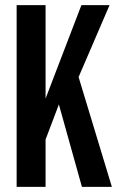

<svg xmlns="http://www.w3.org/2000/svg" viewBox="-20 -730 459 750"><path d="M45 0V-710H158V-345L298 -710H408L287 -429L417 0H300L210 -322L158 -185V0Z"/></svg>

Font: Special Gothic Condensed Medium
Style: Regular
Weight: 500
Width: 3
Designer: Alistair McCready
Foundry: Monolith
Version: Version 1.000; ttfautohint (v1.8.4.7-5d5b)